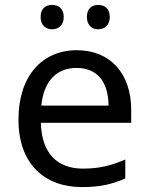

<svg xmlns="http://www.w3.org/2000/svg" viewBox="-20 -750 604 780"><path d="M145 -681C145 -647 166 -631 192 -631C217 -631 239 -647 239 -681C239 -716 217 -730 192 -730C166 -730 145 -716 145 -681ZM333 -681C333 -647 354 -631 379 -631C404 -631 426 -647 426 -681C426 -716 404 -730 379 -730C354 -730 333 -716 333 -681ZM292 -546C150 -546 55 -440 55 -264C55 -85 160 10 313 10C386 10 434 -1 489 -25V-102C433 -78 385 -65 317 -65C210 -65 149 -130 146 -251H513V-304C513 -450 429 -546 292 -546ZM291 -474C380 -474 420 -412 421 -321H148C157 -417 207 -474 291 -474Z"/></svg>

Font: Noto Sans Psalter Pahlavi
Style: Regular
Weight: 400
Designer: Monotype Design Team
Foundry: Monotype Imaging Inc.
Version: Version 2.002